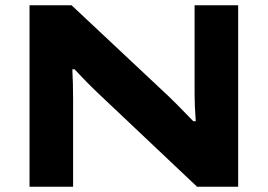

<svg xmlns="http://www.w3.org/2000/svg" viewBox="-20 -707 1014 727"><path d="M91.8 0V-687H251L619.1 -341.8Q638.2 -324.2 711.9 -248H721.2Q716.8 -308.6 716.8 -348.1V-687H881.8V0H726.1L360.8 -345.2Q349.1 -356 333.5 -371.3Q317.9 -386.7 308.1 -396.7Q298.3 -406.7 281.5 -424.3Q264.6 -441.9 262.2 -444.8H253.9Q256.8 -390.6 256.8 -331.1V0Z"/></svg>

Font: Archivo Expanded
Style: Bold
Weight: 700
Width: 7
Designer: Hector Gatti
Foundry: Omnibus-Type
Version: Version 2.001